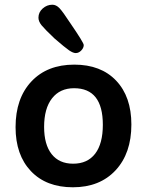

<svg xmlns="http://www.w3.org/2000/svg" viewBox="-20 -784 624 814"><path d="M335 -593Q335 -581 324.5 -570Q314 -559 301 -559Q290 -559 273 -570.5Q256 -582 211 -621Q170 -660 156.5 -676.5Q143 -693 143 -709Q143 -732 161 -748Q179 -764 202 -764Q218 -764 232 -749.5Q246 -735 278 -686Q335 -603 335 -593ZM289 10Q176 10 111 -58.5Q46 -127 46 -245Q46 -367 113 -438.5Q180 -510 295 -510Q408 -510 472.5 -442Q537 -374 537 -256Q537 -134 470 -62Q403 10 289 10ZM290 -90Q351 -90 383.5 -132.5Q416 -175 416 -255Q416 -410 294 -410Q234 -410 200.5 -367Q167 -324 167 -246Q167 -171 199 -130.5Q231 -90 290 -90Z"/></svg>

Font: Solway Medium
Style: Regular
Weight: 500
Designer: Mariya V. Pigoulevskaya
Foundry: The Northern Block Ltd.
Version: Version 1.000;hotconv 1.0.109;makeotfexe 2.5.65596